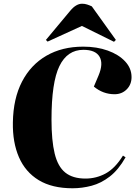

<svg xmlns="http://www.w3.org/2000/svg" viewBox="-20 -995 736 1029"><path d="M508 -590Q535 -654 513.5 -691Q492 -728 427 -728Q341 -728 298.5 -641Q256 -554 256 -354Q256 -242 273 -172Q290 -102 330 -70Q370 -38 438 -38Q496 -38 546.5 -65.5Q597 -93 639 -161L653 -152Q615 -85 568.5 -49Q522 -13 471 0.5Q420 14 369 14Q259 14 187.5 -29.5Q116 -73 81.5 -152.5Q47 -232 49 -339Q51 -467 98 -557.5Q145 -648 229 -696.5Q313 -745 426 -745Q499 -745 557.5 -724Q616 -703 650.5 -666Q685 -629 685 -582Q685 -542 659 -516Q633 -490 594 -490Q532 -490 483 -531ZM601 -781 591 -771 419 -856 235 -772 226 -781 357 -938Q388 -975 420 -975Q434 -975 446.5 -971Q459 -967 472 -961Z"/></svg>

Font: Literata 72pt ExtraBold
Style: Italic
Weight: 800
Italic angle: -2°
Designer: Latin by Veronika Burian and Jose Scaglione. Greek by Irene Vlachou. Cyrillic by Vera Evstafieva
Foundry: TypeTogether
Version: Version 3.002